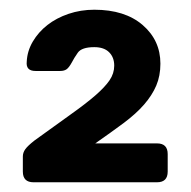

<svg xmlns="http://www.w3.org/2000/svg" viewBox="-20 -725 392 395"><path d="M49 -350Q27 -350 27 -372V-403Q27 -411 32 -418Q37 -425 51 -436Q95 -468 126 -490Q157 -512 176.5 -529Q196 -546 205.5 -560Q215 -574 215 -590Q215 -607 204.5 -617.5Q194 -628 174 -628Q148 -628 140 -616.5Q132 -605 128 -597Q122 -586 117 -582.5Q112 -579 104 -579H53Q33 -579 35 -598Q36 -620 47.5 -639.5Q59 -659 77.5 -673.5Q96 -688 121 -696.5Q146 -705 174 -705Q237 -705 273.5 -673.5Q310 -642 310 -594Q310 -569 301.5 -549Q293 -529 276.5 -510Q260 -491 234.5 -472Q209 -453 176 -430H303Q325 -430 325 -408V-372Q325 -350 303 -350Z"/></svg>

Font: Fz Rubik SemBd
Style: Regular
Weight: 600
Designer: Hubert and Fischer
Foundry: Hubert and Fischer
Version: Vit hóa bi FontZin.com